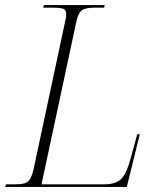

<svg xmlns="http://www.w3.org/2000/svg" viewBox="-31 -734 629 754"><path d="M-11 0 -7 -10H22Q50 -10 65 -14Q80 -18 88.5 -33.5Q97 -49 104 -84L227 -660Q228 -664 228.5 -669Q229 -674 229 -677Q229 -697 214.5 -700.5Q200 -704 175 -704H139L141 -714H380L378 -704H342Q305 -704 290.5 -693.5Q276 -683 269 -650L132 -10H377Q427 -10 448 -34.5Q469 -59 484 -119L508 -207H518L467 0Z"/></svg>

Font: Noto Serif Display ExtraLight
Style: Italic
Weight: 200
Italic angle: -12°
Designer: Monotype Design Team
Foundry: Monotype Imaging Inc.
Version: Version 2.009